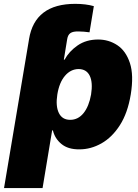

<svg xmlns="http://www.w3.org/2000/svg" viewBox="-62 -754 704 978"><path d="M-41.5 204.1 84.5 -545.9 85.9 -554.7Q115.2 -734.4 321.3 -734.4Q375 -734.4 416 -722.7L394 -589.4Q379.9 -591.3 366.5 -592.5Q353 -593.8 338.9 -593.8Q310.5 -594.7 297.1 -585.7Q283.7 -576.7 280.3 -554.7L278.8 -545.9L263.2 -450.2H267.1Q289.6 -492.2 333.3 -522.5Q377 -552.7 438 -552.7Q491.7 -552.7 535.4 -523.9Q579.1 -495.1 599.6 -433.3Q620.1 -371.6 604 -272.5Q588.4 -178.2 548.6 -116.2Q508.8 -54.2 454.8 -23.7Q400.9 6.8 342.3 6.8Q284.7 7.3 251 -20.5Q217.3 -48.3 207.5 -89.8H203.6L154.8 204.1ZM295.4 -143.6Q335.9 -143.6 363.5 -177.7Q391.1 -211.9 401.9 -272.5Q411.6 -333.5 395.3 -367.7Q378.9 -401.9 338.4 -402.3Q297.9 -401.9 268.8 -367.7Q239.7 -333.5 230 -272.5Q220.7 -213.4 237.8 -178.5Q254.9 -143.6 295.4 -143.6Z"/></svg>

Font: Inter Tight Black
Style: Italic
Weight: 900
Italic angle: -9.39999°
Designer: Rasmus Andersson
Foundry: rsms
Version: Version 3.004; ttfautohint (v1.8.4.7-5d5b)